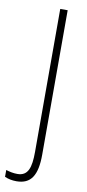

<svg xmlns="http://www.w3.org/2000/svg" viewBox="-145 -751 438 967"><g transform="rotate(10 74.0 -267.5)"><path d="M14 179C88 179 119 131 119 24V-714H81V17C81 98 67 142 12 142C-8 142 -27 138 -46 132V167C-28 175 -8 179 14 179Z"/></g></svg>

Font: Noto Sans Myanmar ExtraCondensed ExtraLight
Style: Regular
Weight: 200
Width: 2
Designer: Monotype Design Team
Foundry: Monotype Imaging Inc.
Version: Version 2.107